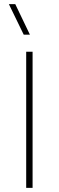

<svg xmlns="http://www.w3.org/2000/svg" viewBox="-20 -911 285 931"><path d="M138 -660V0H107V-660ZM23 -891H54L125 -743H95Z"/></svg>

Font: Human Sans ExtraLight
Style: Regular
Weight: 200
Designer: Tim Radville
Foundry: Continuum
Version: Version 1.000;FEAKit 1.0